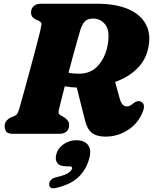

<svg xmlns="http://www.w3.org/2000/svg" viewBox="-20 -720 823 1033"><path d="M748.5 -119.5Q724 -56.5 668.8 -20.8Q613.5 15 547 15Q501 15 475.2 -4.5Q449.5 -24 438 -70L393 -249Q358.5 -250 328.5 -255.5Q318.5 -216 310.2 -184.2Q302 -152.5 298 -135Q293 -112.5 297.2 -107.5Q301.5 -102.5 310 -97L325 -89Q337 -80.5 344.5 -71.2Q352 -62 352 -47Q352 -26 338.8 -13Q325.5 0 299 0H51Q23.5 0 14.2 -11.5Q5 -23 5 -41Q5 -59 15 -70.5Q25 -82 37.5 -88L57 -95.5Q67.5 -100 72.5 -108Q77.5 -116 82.5 -131Q86 -143.5 95 -175.2Q104 -207 115.8 -250Q127.5 -293 140.2 -339.8Q153 -386.5 164.5 -430Q176 -473.5 184.5 -506.5Q193 -539.5 196.5 -554Q202 -579 203.2 -589.2Q204.5 -599.5 189 -608L172.5 -615Q160.5 -621 153.8 -629.8Q147 -638.5 147 -652.5Q147 -673.5 161 -686.8Q175 -700 200.5 -700H501.5Q603 -700 670.8 -670.5Q738.5 -641 766.2 -586.5Q794 -532 776.5 -457Q763 -395.5 717 -350.2Q671 -305 599.5 -279L623 -193.5Q628 -173 637.5 -160.2Q647 -147.5 662.5 -147.5Q673 -147.5 683.2 -153.8Q693.5 -160 704 -169Q709 -172.5 718 -175Q727 -177.5 735 -174.5Q765.5 -163 748.5 -119.5ZM413 -561.5Q408 -544 397.5 -507.5Q387 -471 374.2 -424.2Q361.5 -377.5 348.5 -329Q372.5 -323.5 406 -323.5Q471.5 -323.5 511.5 -371.2Q551.5 -419 561.5 -491Q570.5 -559 545.2 -589.5Q520 -620 481 -620Q449.5 -620 435.5 -603.8Q421.5 -587.5 413 -561.5ZM338.5 175Q301.5 175 288.2 157Q275 139 283 110Q292 76 323 55.2Q354 34.5 390.5 34.5Q433 34.5 453 59.2Q473 84 460.5 131.5Q444.5 191.5 403 232Q361.5 272.5 281.5 291Q262 296 252.8 289.5Q243.5 283 244.5 270.5Q245 258.5 253.8 248.5Q262.5 238.5 281 234Q329 223 346.8 211Q364.5 199 367.5 187.5Q370.5 175 354 175Z"/></svg>

Font: Fraunces 9pt Soft Black
Style: Italic
Weight: 900
Italic angle: -16°
Version: Version 1.000;[b76b70a41]